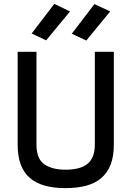

<svg xmlns="http://www.w3.org/2000/svg" viewBox="-20 -961 684 990"><path d="M168 -216Q168 -142 208.5 -114Q249 -86 317 -86Q352 -86 380 -92.5Q408 -99 428 -114Q448 -129 458.5 -154Q469 -179 469 -216V-694H567V-216Q567 -155 550.5 -112.5Q534 -70 502.5 -43Q471 -16 424.5 -3.5Q378 9 317 9Q258 9 212 -3.5Q166 -16 134.5 -43Q103 -70 87 -112.5Q71 -155 71 -216V-694H168ZM467 -940 548 -902 425 -752 350 -787ZM260 -941 341 -902 218 -753 143 -788Z"/></svg>

Font: Panefresco 600wt
Style: Regular
Weight: 600
Designer: Campivisivi
Foundry: Campivisivi & Chank Co
Version: Version 1.001